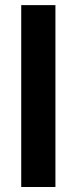

<svg xmlns="http://www.w3.org/2000/svg" viewBox="-20 -748 307 768"><path d="M201.7 -727.5V0H64.9V-727.5Z"/></svg>

Font: Inter
Style: 650
Weight: 650
Designer: Rasmus Andersson
Foundry: rsms
Version: Version 4.001;git-66647c0bb